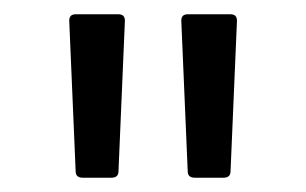

<svg xmlns="http://www.w3.org/2000/svg" viewBox="-20 -754 429 269"><path d="M136 -505H96Q86 -505 86 -514L77 -725Q77 -734 86 -734H146Q155 -734 155 -725L146 -514Q146 -505 136 -505ZM293 -505H253Q243 -505 243 -514L234 -725Q234 -734 243 -734H303Q312 -734 312 -725L303 -514Q303 -505 293 -505Z"/></svg>

Font: YamahaIndonesia935. App
Style: Regular
Weight: 400
Designer: Dalton Maag Ltd
Foundry: Dalton Maag Ltd
Version: Version 1.002; January 01, 2024; Regular/Italic